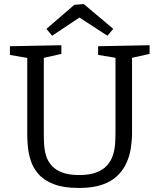

<svg xmlns="http://www.w3.org/2000/svg" viewBox="-20 -922 789 951"><path d="M466 -693 721 -698V-655L622 -633L634 -654V-264Q634 -227 628 -188Q622 -149 606 -114Q590 -79 561 -51Q532 -23 485.5 -7Q439 9 371 9Q295 9 246 -10Q197 -29 170 -60.5Q143 -92 132 -127.5Q121 -163 118 -196Q115 -229 115 -253V-654L127 -633L29 -650V-693L284 -698V-655L186 -633L197 -654V-253Q197 -228 199 -200.5Q201 -173 209.5 -147Q218 -121 237 -100.5Q256 -80 288.5 -67.5Q321 -55 372 -55Q424 -55 457.5 -68Q491 -81 510.5 -103Q530 -125 539 -152.5Q548 -180 550 -208.5Q552 -237 552 -264V-654L562 -634L466 -650ZM238 -745 210 -779 348 -898 395 -902 541 -779 512 -745 346 -853 399 -852Z"/></svg>

Font: Bitter Thin
Style: Regular
Weight: 400
Version: Version 3.021